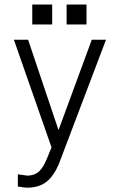

<svg xmlns="http://www.w3.org/2000/svg" viewBox="-20 -696 540 857"><path d="M241.2 40 453.1 -518.6H389.6L241.2 -115.2L105.5 -518.6H42L210 -38.1L190.4 9.8Q173.8 49.8 157.2 66.4Q135.7 87.9 100.6 87.9L81.1 85L59.6 82V136.7Q71.3 138.7 80.1 139.6Q91.8 141.6 101.6 141.6Q153.3 141.6 186.5 116.2Q217.8 91.8 241.2 40ZM124 -586.9H212.9V-675.8H124ZM277.3 -586.9H366.2V-675.8H277.3Z"/></svg>

Font: DotumChe
Style: Regular
Weight: 400
Monospace: yes
Version: Version 2.21